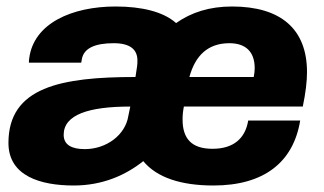

<svg xmlns="http://www.w3.org/2000/svg" viewBox="-20 -559 996 591"><path d="M207 12C296 12 367 -20 421 -63C463 -12 538 12 637 12C792 12 883 -59 904 -188H744C735 -133 699 -101 634 -101C570 -101 542 -132 542 -191C542 -204 543 -216 546 -231H912C921 -274 925 -309 925 -337C925 -470 844 -539 694 -539C625 -539 569 -521 522 -488C483 -523 416 -539 336 -539C201 -539 84 -487 70 -380C69 -376 69 -370 69 -366H230L232 -377C238 -411 273 -426 330 -426C380 -426 403 -407 403 -373C403 -367 403 -362 402 -355L397 -322C168 -322 6 -291 6 -119C6 -17 105 12 207 12ZM563 -322C581 -388 620 -426 686 -426C735 -426 764 -401 764 -349C764 -341 763 -332 761 -322ZM241 -100C201 -100 176 -113 176 -144C176 -206 253 -231 381 -231L375 -202C366 -144 308 -100 241 -100Z"/></svg>

Font: Archivo ExtraBold
Style: Italic
Weight: 800
Italic angle: -10°
Designer: Hector Gatti
Foundry: Omnibus-Type
Version: Version 2.001